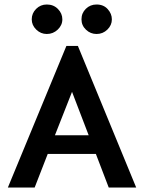

<svg xmlns="http://www.w3.org/2000/svg" viewBox="-20 -833 640 853"><path d="M463 0 406 -149H192L134 0H15L275 -629H326L585 0ZM300 -425 224 -232H374ZM188 -682Q161 -682 141 -701.5Q121 -721 121 -747Q121 -774 140.5 -793.5Q160 -813 188 -813Q218 -813 237.5 -793Q257 -773 257 -747Q257 -721 236.5 -701.5Q216 -682 188 -682ZM409 -682Q382 -682 362 -701Q342 -720 342 -747Q342 -775 361.5 -794Q381 -813 409 -813Q440 -813 458.5 -792.5Q477 -772 477 -747Q477 -721 457 -701.5Q437 -682 409 -682Z"/></svg>

Font: Inconsolata Expanded Bold
Style: Regular
Weight: 700
Width: 7
Monospace: yes
Designer: Raph Levien, Cyreal, Brenton Simpson
Foundry: Raph Levien, Cyreal, Google
Version: Version 3.001; ttfautohint (v1.8.2.53-6de2)